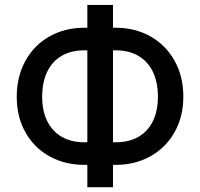

<svg xmlns="http://www.w3.org/2000/svg" viewBox="-20 -740 822 789"><path d="M733.4 -342.8Q733.4 -260.7 697.5 -197Q661.6 -133.3 598.4 -97.9Q535.2 -62.5 455.1 -62.5H444.3V29.3H338.9V-62.5H327.1Q246.6 -62.5 183.3 -97.7Q120.1 -132.8 84.5 -196.3Q48.8 -259.8 48.8 -341.8Q48.8 -425.3 84.5 -490Q120.1 -554.7 183.3 -590.3Q246.6 -626 327.1 -626H338.9V-719.7H444.3V-626H455.1Q535.2 -626 598.4 -590.3Q661.6 -554.7 697.5 -490.2Q733.4 -425.8 733.4 -342.8ZM153.3 -341.8Q153.3 -284.2 174.1 -242.2Q194.8 -200.2 233.9 -177.7Q272.9 -155.3 327.1 -155.3H338.9V-533.2H327.1Q272.5 -533.2 233.4 -510.5Q194.3 -487.8 173.8 -444.8Q153.3 -401.9 153.3 -341.8ZM455.1 -155.3Q509.8 -155.3 548.8 -177.7Q587.9 -200.2 608.4 -242.4Q628.9 -284.7 628.9 -342.8Q628.9 -401.9 608.4 -444.6Q587.9 -487.3 548.8 -510.3Q509.8 -533.2 455.1 -533.2H444.3V-155.3Z"/></svg>

Font: Pretendard JP Medium
Style: Regular
Weight: 500
Designer: Base glyphs from Inter by Rasmus Andersson; Hangeul glyphs from Noto Sans CJK(Source Han Sans) by Jang Soo-young and Kan
Foundry: Kil Hyung-jin
Version: Version 1.309